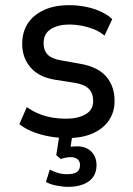

<svg xmlns="http://www.w3.org/2000/svg" viewBox="-20 -526 514 744"><path d="M242 9Q206 9 170.5 2.5Q135 -4 105.5 -16Q76 -28 55 -45L84 -111Q108 -94 133.5 -84Q159 -74 185 -70Q211 -66 235 -66Q282 -66 311.5 -83Q341 -100 341 -134Q341 -165 324 -182Q307 -199 270 -205L193 -217Q131 -227 98.5 -264.5Q66 -302 66 -356Q66 -401 87 -434Q108 -467 149 -486.5Q190 -506 249 -506Q279 -506 310.5 -500Q342 -494 369.5 -481.5Q397 -469 415 -452L385 -388Q366 -404 343 -413Q320 -422 296 -426.5Q272 -431 249 -431Q206 -431 177.5 -413.5Q149 -396 149 -359Q149 -330 165 -314Q181 -298 217 -292L290 -279Q359 -267 391.5 -229.5Q424 -192 424 -134Q424 -92 402 -59.5Q380 -27 339 -9Q298 9 242 9ZM245 198Q223 198 198 193Q173 188 158 179L173 131Q187 139 204 144Q221 149 241 149Q266 149 278 140.5Q290 132 290 114Q290 98 280 90.5Q270 83 254 83Q246 83 235 85Q224 87 215 90L198 75L213 -20H263L251 60L228 49Q236 45 250.5 43Q265 41 281 41Q300 41 316.5 49Q333 57 343.5 73.5Q354 90 354 114Q354 142 340.5 160.5Q327 179 302 188.5Q277 198 245 198Z"/></svg>

Font: Nunito Sans 7pt Condensed Medium
Style: Regular
Weight: 500
Width: 3
Designer: Vernon Adams
Foundry: Vernon Adams
Version: Version 3.101;gftools[0.9.27]